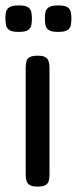

<svg xmlns="http://www.w3.org/2000/svg" viewBox="-42 -680 284 710"><path d="M97 10Q78 10 68.5 4.5Q59 -1 56 -11Q53 -21 53 -35V-430Q53 -444 56 -454Q59 -464 68.5 -469Q78 -474 98 -474Q117 -474 126 -468.5Q135 -463 138 -453Q141 -443 141 -428V-34Q141 -20 138 -10Q135 0 125.5 5Q116 10 97 10ZM173 -562Q148 -562 138 -569Q128 -576 126 -588Q124 -600 124 -612Q124 -624 126 -635Q128 -646 138.5 -653Q149 -660 173 -660Q198 -660 208 -653Q218 -646 220 -634.5Q222 -623 222 -611Q222 -600 220 -588Q218 -576 208 -569Q198 -562 173 -562ZM27 -562Q2 -562 -8 -569Q-18 -576 -20 -588Q-22 -600 -22 -612Q-22 -624 -20 -635Q-18 -646 -7.5 -653Q3 -660 28 -660Q52 -660 62 -653Q72 -646 74 -634.5Q76 -623 76 -611Q76 -600 74 -588Q72 -576 62 -569Q52 -562 27 -562Z"/></svg>

Font: Fredoka Condensed
Style: Regular
Weight: 400
Width: 3
Designer: Ben Nathan
Foundry: Milena B. Brandão, Ben Nathan
Version: Version 2.001